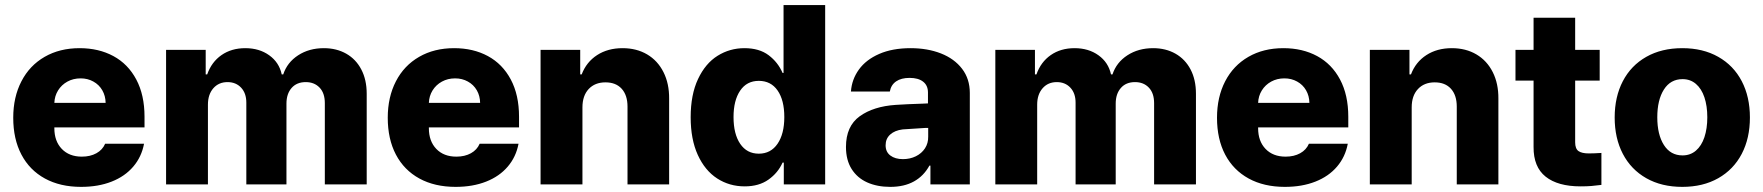

<svg xmlns="http://www.w3.org/2000/svg" viewBox="-20 -727 6952 757"><path d="M32.2 -262.7Q32.2 -344.2 64.5 -406.5Q96.7 -468.8 156 -502.9Q215.3 -537.1 293.9 -537.1Q369.1 -537.1 427 -505.9Q484.9 -474.6 517.3 -413.6Q549.8 -352.5 549.8 -266.6V-224.6H194.3V-221.7Q194.3 -170.4 223.6 -139.9Q252.9 -109.4 302.7 -109.4Q335.9 -109.4 360.1 -122.8Q384.3 -136.2 394.5 -160.2H547.9Q538.1 -108.4 505.4 -70.1Q472.7 -31.7 420.2 -11Q367.7 9.8 299.8 9.8Q217.3 9.8 157 -23.2Q96.7 -56.2 64.5 -117.4Q32.2 -178.7 32.2 -262.7ZM396.5 -321.3Q396 -349.1 383.3 -371.1Q370.6 -393.1 348.1 -405.5Q325.7 -418 297.9 -418Q269 -418 245.8 -405.3Q222.7 -392.6 209 -370.6Q195.3 -348.6 194.3 -321.3Z M634.8 -530.3H791V-433.6H796.9Q814 -482.4 853.3 -509.8Q892.6 -537.1 947.3 -537.1Q1002.4 -537.1 1041.5 -509Q1080.6 -481 1090.8 -433.6H1096.7Q1112.3 -481 1155.5 -509Q1198.7 -537.1 1256.8 -537.1Q1306.6 -537.1 1345 -515.4Q1383.3 -493.7 1404.5 -453.1Q1425.8 -412.6 1425.8 -357.4V0H1260.7V-320.3Q1260.7 -359.9 1240 -381.6Q1219.2 -403.3 1185.5 -403.3Q1149.9 -403.3 1129.6 -380.1Q1109.4 -356.9 1109.4 -318.4V0H951.2V-322.3Q951.2 -359.4 930.7 -381.3Q910.2 -403.3 877 -403.3Q842.3 -403.3 821 -378.9Q799.8 -354.5 799.8 -314.5V0H634.8Z M1508.8 -262.7Q1508.8 -344.2 1541 -406.5Q1573.2 -468.8 1632.6 -502.9Q1691.9 -537.1 1770.5 -537.1Q1845.7 -537.1 1903.6 -505.9Q1961.4 -474.6 1993.9 -413.6Q2026.4 -352.5 2026.4 -266.6V-224.6H1670.9V-221.7Q1670.9 -170.4 1700.2 -139.9Q1729.5 -109.4 1779.3 -109.4Q1812.5 -109.4 1836.7 -122.8Q1860.8 -136.2 1871.1 -160.2H2024.4Q2014.6 -108.4 1981.9 -70.1Q1949.2 -31.7 1896.7 -11Q1844.2 9.8 1776.4 9.8Q1693.8 9.8 1633.5 -23.2Q1573.2 -56.2 1541 -117.4Q1508.8 -178.7 1508.8 -262.7ZM1873 -321.3Q1872.6 -349.1 1859.9 -371.1Q1847.2 -393.1 1824.7 -405.5Q1802.2 -418 1774.4 -418Q1745.6 -418 1722.4 -405.3Q1699.2 -392.6 1685.5 -370.6Q1671.9 -348.6 1670.9 -321.3Z M2276.4 0H2111.3V-530.3H2267.6V-433.6H2273.4Q2292 -482.4 2334.2 -509.8Q2376.5 -537.1 2434.6 -537.1Q2489.7 -537.1 2531.5 -512.5Q2573.2 -487.8 2595.9 -442.6Q2618.7 -397.5 2618.2 -337.9V0H2454.1V-306.6Q2454.1 -351.6 2431.2 -377Q2408.2 -402.3 2367.2 -402.3Q2325.7 -402.3 2301 -376Q2276.4 -349.6 2276.4 -303.7Z M2703.1 -264.6Q2703.1 -354 2732.2 -415.5Q2761.2 -477.1 2809.3 -507.1Q2857.4 -537.1 2915 -537.1Q2973.6 -537.1 3010.5 -509.3Q3047.4 -481.4 3065.4 -439.5H3069.3V-707H3233.4V0H3070.3V-85.9H3065.4Q3047.4 -45.4 3009.8 -18.8Q2972.2 7.8 2916 7.8Q2856 7.8 2807.6 -23.4Q2759.3 -54.7 2731.2 -116.2Q2703.1 -177.7 2703.1 -264.6ZM3072.3 -265.6Q3072.3 -332 3045.9 -370.1Q3019.5 -408.2 2971.7 -408.2Q2924.3 -408.2 2898.2 -369.6Q2872.1 -331.1 2872.1 -265.6Q2872.1 -198.7 2898.4 -159.9Q2924.8 -121.1 2971.7 -121.1Q3019 -121.1 3045.7 -160.2Q3072.3 -199.2 3072.3 -265.6Z M3511.7 -313.5Q3555.7 -316.4 3619.1 -318.4Q3627 -319.3 3638.7 -319.3V-362.3Q3638.7 -390.1 3619.6 -405Q3600.6 -419.9 3566.4 -419.9Q3533.2 -419.9 3513.2 -406.2Q3493.2 -392.6 3488.3 -366.2H3335Q3338.4 -414.1 3366.5 -452.9Q3394.5 -491.7 3446.5 -514.4Q3498.5 -537.1 3570.3 -537.1Q3636.7 -537.1 3689.7 -516.4Q3742.7 -495.6 3773.2 -455.8Q3803.7 -416 3803.7 -360.4V0H3648.4V-74.2H3644.5Q3622.1 -33.2 3583.5 -11.7Q3544.9 9.8 3490.2 9.8Q3438.5 9.8 3399.2 -7.8Q3359.9 -25.4 3337.6 -60.8Q3315.4 -96.2 3315.4 -147.5Q3315.4 -229.5 3369.6 -268.6Q3423.8 -307.6 3511.7 -313.5ZM3540 -99.6Q3567.9 -99.6 3590.8 -110.8Q3613.8 -122.1 3627 -142.3Q3640.1 -162.6 3639.6 -188.5V-222.7H3629.9L3539.1 -216.8Q3507.8 -212.9 3489.7 -196.5Q3471.7 -180.2 3471.7 -154.3Q3471.7 -127.9 3490.5 -113.8Q3509.3 -99.6 3540 -99.6Z M3904.3 -530.3H4060.5V-433.6H4066.4Q4083.5 -482.4 4122.8 -509.8Q4162.1 -537.1 4216.8 -537.1Q4272 -537.1 4311 -509Q4350.1 -481 4360.4 -433.6H4366.2Q4381.8 -481 4425 -509Q4468.3 -537.1 4526.4 -537.1Q4576.2 -537.1 4614.5 -515.4Q4652.8 -493.7 4674.1 -453.1Q4695.3 -412.6 4695.3 -357.4V0H4530.3V-320.3Q4530.3 -359.9 4509.5 -381.6Q4488.8 -403.3 4455.1 -403.3Q4419.4 -403.3 4399.2 -380.1Q4378.9 -356.9 4378.9 -318.4V0H4220.7V-322.3Q4220.7 -359.4 4200.2 -381.3Q4179.7 -403.3 4146.5 -403.3Q4111.8 -403.3 4090.6 -378.9Q4069.3 -354.5 4069.3 -314.5V0H3904.3Z M4778.3 -262.7Q4778.3 -344.2 4810.5 -406.5Q4842.8 -468.8 4902.1 -502.9Q4961.4 -537.1 5040 -537.1Q5115.2 -537.1 5173.1 -505.9Q5231 -474.6 5263.4 -413.6Q5295.9 -352.5 5295.9 -266.6V-224.6H4940.4V-221.7Q4940.4 -170.4 4969.7 -139.9Q4999 -109.4 5048.8 -109.4Q5082 -109.4 5106.2 -122.8Q5130.4 -136.2 5140.6 -160.2H5293.9Q5284.2 -108.4 5251.5 -70.1Q5218.8 -31.7 5166.3 -11Q5113.8 9.8 5045.9 9.8Q4963.4 9.8 4903.1 -23.2Q4842.8 -56.2 4810.5 -117.4Q4778.3 -178.7 4778.3 -262.7ZM5142.6 -321.3Q5142.1 -349.1 5129.4 -371.1Q5116.7 -393.1 5094.2 -405.5Q5071.8 -418 5043.9 -418Q5015.1 -418 4991.9 -405.3Q4968.8 -392.6 4955.1 -370.6Q4941.4 -348.6 4940.4 -321.3Z M5545.9 0H5380.9V-530.3H5537.1V-433.6H5543Q5561.5 -482.4 5603.8 -509.8Q5646 -537.1 5704.1 -537.1Q5759.3 -537.1 5801 -512.5Q5842.8 -487.8 5865.5 -442.6Q5888.2 -397.5 5887.7 -337.9V0H5723.6V-306.6Q5723.6 -351.6 5700.7 -377Q5677.7 -402.3 5636.7 -402.3Q5595.2 -402.3 5570.6 -376Q5545.9 -349.6 5545.9 -303.7Z M6287.1 -409.2H6190.4V-166Q6190.4 -140.6 6203.6 -131.3Q6216.8 -122.1 6244.1 -122.1Q6264.6 -122.1 6293.9 -124V2Q6272 4.9 6254.6 6.3Q6237.3 7.8 6211.9 7.8Q6122.1 7.8 6074 -30.5Q6025.9 -68.8 6026.4 -147.5V-409.2H5955.1V-530.3H6026.4V-657.2H6190.4V-530.3H6287.1Z M6346.2 -263.7Q6346.2 -345.2 6378.4 -407Q6410.6 -468.8 6470.9 -502.9Q6531.2 -537.1 6612.8 -537.1Q6694.3 -537.1 6754.6 -502.9Q6814.9 -468.8 6847.2 -407Q6879.4 -345.2 6879.4 -263.7Q6879.4 -182.1 6847.2 -120.4Q6814.9 -58.6 6754.6 -24.4Q6694.3 9.8 6612.8 9.8Q6531.2 9.8 6470.9 -24.4Q6410.6 -58.6 6378.4 -120.4Q6346.2 -182.1 6346.2 -263.7ZM6711.4 -264.6Q6711.4 -309.1 6700 -343.3Q6688.5 -377.4 6666.5 -396.2Q6644.5 -415 6613.8 -415Q6566.4 -415 6540.3 -374Q6514.2 -333 6514.2 -264.6Q6514.2 -196.3 6540.3 -155.3Q6566.4 -114.3 6613.8 -114.3Q6644.5 -114.3 6666.5 -133.1Q6688.5 -151.9 6700 -186Q6711.4 -220.2 6711.4 -264.6Z"/></svg>

Font: Pretendard GOV ExtraBold
Style: Regular
Weight: 800
Designer: Base glyphs from Inter by Rasmus Andersson; Hangeul glyphs from Noto Sans CJK(Source Han Sans) by Jang Soo-young and Kan
Foundry: Kil Hyung-jin
Version: Version 1.309